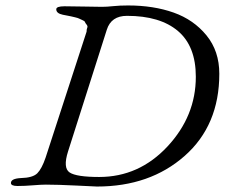

<svg xmlns="http://www.w3.org/2000/svg" viewBox="-20 -676 823 703"><path d="M697 -395Q697 -507 631.5 -562.5Q566 -618 445 -618Q387 -618 371 -567L229 -121Q210 -61 235 -44.5Q260 -28 343 -28Q489 -28 593 -139.5Q697 -251 697 -395ZM335 7Q332 7 261.5 3.5Q191 0 148 0Q131 0 100.5 2.5Q70 5 44 5Q20 5 20 -6Q20 -22 56 -24Q100 -25 116.5 -41.5Q133 -58 147 -99L297 -560Q297 -569 299.5 -574.5Q302 -580 297 -586Q292 -592 291 -595.5Q290 -599 281.5 -602.5Q273 -606 269.5 -608Q266 -610 255.5 -612.5Q245 -615 240.5 -616Q236 -617 225.5 -619Q215 -621 210 -622Q186 -627 186 -642Q186 -653 216 -653Q244 -653 288.5 -652Q333 -651 353 -651Q371 -651 394.5 -653.5Q418 -656 449 -656Q542 -656 615.5 -630Q689 -604 736 -546.5Q783 -489 783 -406Q783 -217 656 -105Q529 7 335 7Z"/></svg>

Font: EB Garamond 12
Style: Italic
Weight: 400
Italic angle: -17°
Version: Version 0.016; ttfautohint (v1.8.4)